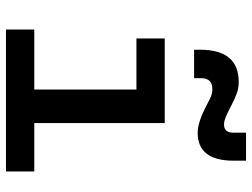

<svg xmlns="http://www.w3.org/2000/svg" viewBox="-118 -704 823 626"><g transform="rotate(90 293.0 -391.5)"><path d="M76.7 0V-92.3H272.5V-425.3H106V-517.6H381.8V-92.3H539.6V0ZM142.6 -613.3V-632.8Q142.6 -758.8 247.6 -758.8Q267.6 -758.8 284.4 -752.7Q301.3 -746.6 320.3 -736.8Q342.8 -725.1 358.6 -718Q374.5 -710.9 386.7 -710.9Q413.1 -710.9 413.1 -741.7V-782.7H504.4V-742.2Q504.4 -625 413.6 -625Q381.8 -625 333 -649.4Q317.4 -657.7 302 -665.3Q286.6 -672.9 271.5 -672.9Q235.4 -672.9 235.4 -636.7V-613.3Z"/></g></svg>

Font: Caskaydia Cove Medium
Style: Regular
Weight: 500
Monospace: yes
Designer: Aaron Bell
Foundry: Saja Typeworks
Version: Version 4.300; ttfautohint (v1.8.3)